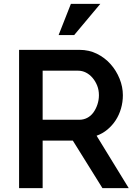

<svg xmlns="http://www.w3.org/2000/svg" viewBox="-20 -966 702 986"><path d="M78 0V-710H388Q437 -710 477.5 -690Q518 -670 547.5 -637Q577 -604 594 -562Q611 -520 611 -477Q611 -442 601.5 -409Q592 -376 574.5 -349Q557 -322 532 -301Q507 -280 476 -269L641 0H506L354 -244H199V0ZM199 -351H387Q409 -351 427.5 -360.5Q446 -370 459 -387.5Q472 -405 480 -428.5Q488 -452 488 -477Q488 -504 479 -526.5Q470 -549 455 -566.5Q440 -584 421 -593.5Q402 -603 381 -603H199ZM361 -786H281L344 -946H495Z"/></svg>

Font: Rising Sun SemiBold
Style: Regular
Weight: 600
Designer: Matt McInerney, Pablo Impallari, Rodrigo Fuenzalida (Raleway font), Stephen Hutchings (Greek), Cristiano Sobral (main ch
Foundry: The Rising Sun Project Authors
Version: Version 4.327; ttfautohint (v1.8.4.7-5d5b-dirty)